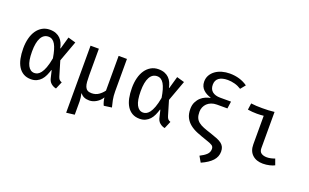

<svg xmlns="http://www.w3.org/2000/svg" viewBox="-102 -1259 3203 1992"><g transform="rotate(20 1500.0 -263.5)"><path d="M514 13Q484 8 458 -13.5Q432 -35 424 -78L407 -150H403Q393 -117 379.5 -87.5Q366 -58 346 -36Q326 -14 298.5 -1Q271 12 235 12Q187 12 152.5 -8Q118 -28 95.5 -64Q73 -100 62.5 -150.5Q52 -201 52 -263Q52 -323 65 -373.5Q78 -424 103 -460.5Q128 -497 164.5 -518Q201 -539 247 -539Q287 -539 315.5 -527.5Q344 -516 363.5 -496.5Q383 -477 395 -450.5Q407 -424 413 -394H417L455 -528L539 -504L456 -277L504 -116Q510 -96 519 -85Q528 -74 548 -67ZM247 -61Q264 -61 281.5 -69Q299 -77 316.5 -99.5Q334 -122 349.5 -163Q365 -204 377 -270Q361 -371 333 -418.5Q305 -466 259 -466Q205 -466 177 -414Q149 -362 149 -263Q149 -160 175 -110.5Q201 -61 247 -61Z M791 -527V-231Q791 -192 793.5 -161.5Q796 -131 804.5 -110Q813 -89 830 -78Q847 -67 876 -67Q921 -67 954 -90Q987 -113 1009 -144V-527H1101V-170Q1101 -118 1109.5 -75Q1118 -32 1127 0L1041 12Q1033 -2 1026.5 -27Q1020 -52 1018 -72Q995 -34 957 -11Q919 12 880 12Q813 12 783 -30L779 -29Q784 -8 787 14Q790 36 790 56V202L699 213V-527Z M1714 13Q1684 8 1658 -13.5Q1632 -35 1624 -78L1607 -150H1603Q1593 -117 1579.5 -87.5Q1566 -58 1546 -36Q1526 -14 1498.5 -1Q1471 12 1435 12Q1387 12 1352.5 -8Q1318 -28 1295.5 -64Q1273 -100 1262.5 -150.5Q1252 -201 1252 -263Q1252 -323 1265 -373.5Q1278 -424 1303 -460.5Q1328 -497 1364.5 -518Q1401 -539 1447 -539Q1487 -539 1515.5 -527.5Q1544 -516 1563.5 -496.5Q1583 -477 1595 -450.5Q1607 -424 1613 -394H1617L1655 -528L1739 -504L1656 -277L1704 -116Q1710 -96 1719 -85Q1728 -74 1748 -67ZM1447 -61Q1464 -61 1481.5 -69Q1499 -77 1516.5 -99.5Q1534 -122 1549.5 -163Q1565 -204 1577 -270Q1561 -371 1533 -418.5Q1505 -466 1459 -466Q1405 -466 1377 -414Q1349 -362 1349 -263Q1349 -160 1375 -110.5Q1401 -61 1447 -61Z M1896 -265Q1896 -309 1912 -341Q1928 -373 1951.5 -394.5Q1975 -416 2002.5 -427.5Q2030 -439 2053 -443V-447Q2030 -454 2009 -465Q1988 -476 1971 -492Q1954 -508 1944 -530Q1934 -552 1934 -581Q1934 -621 1952 -652Q1970 -683 2000.5 -705Q2031 -727 2071.5 -738.5Q2112 -750 2157 -750Q2213 -750 2262.5 -735.5Q2312 -721 2354 -691L2310 -637Q2276 -659 2237 -669.5Q2198 -680 2160 -680Q2097 -680 2063 -655Q2029 -630 2029 -581Q2029 -531 2060.5 -505.5Q2092 -480 2148 -480H2267L2256 -401H2140Q2106 -401 2079 -390.5Q2052 -380 2033.5 -362Q2015 -344 2005 -320Q1995 -296 1995 -269Q1995 -230 2005.5 -204.5Q2016 -179 2039 -160.5Q2062 -142 2097.5 -128Q2133 -114 2184 -98Q2227 -84 2258.5 -71Q2290 -58 2309.5 -42.5Q2329 -27 2338.5 -6.5Q2348 14 2348 43Q2348 100 2308.5 143.5Q2269 187 2188 223L2151 159Q2196 137 2222.5 112Q2249 87 2249 50Q2249 25 2230.5 12Q2212 -1 2159 -18Q2102 -37 2053.5 -56.5Q2005 -76 1970 -104Q1935 -132 1915.5 -170.5Q1896 -209 1896 -265Z M2636 -458Q2617 -456 2599 -455Q2581 -454 2562 -454Q2536 -454 2510.5 -456Q2485 -458 2460 -462L2470 -534Q2497 -530 2528.5 -528.5Q2560 -527 2594 -527Q2628 -527 2662 -528.5Q2696 -530 2728 -534V-134Q2728 -96 2751.5 -80Q2775 -64 2813 -64Q2834 -64 2856.5 -69Q2879 -74 2900 -82L2924 -16Q2905 -5 2869.5 3.5Q2834 12 2796 12Q2723 12 2679.5 -28.5Q2636 -69 2636 -142Z"/></g></svg>

Font: Wlorlttqgufhjawjgtejqphaquk
Style: Regular
Weight: 400
Monospace: yes
Designer: Carrois Corporate & Edenspiekermann
Foundry: Carrois Corporate GbR & Edenspiekermann AG
Version: Version 2.001